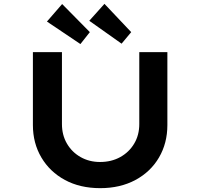

<svg xmlns="http://www.w3.org/2000/svg" viewBox="-20 -972 1040 998"><path d="M501 6Q396 6 317.5 -36.5Q239 -79 195 -153.5Q151 -228 151 -322V-701H302V-327Q302 -270 328 -225.5Q354 -181 399 -155.5Q444 -130 500 -130Q559 -130 605 -155.5Q651 -181 677.5 -225.5Q704 -270 704 -327V-701H850V-322Q850 -228 806.5 -153.5Q763 -79 684 -36.5Q605 6 501 6ZM612 -745 444 -864 523 -952 662 -805ZM398 -743 224 -860 303 -951 447 -805Z"/></svg>

Font: Lexend Tera SemiBold
Style: Regular
Weight: 600
Version: Version 1.007